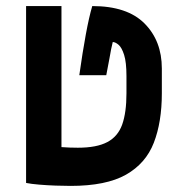

<svg xmlns="http://www.w3.org/2000/svg" viewBox="-20 -606 626 636"><path d="M213.9 9.8Q191.9 9.8 164.1 8.8Q136.2 7.8 109.9 5.6Q83.5 3.4 66.4 0V-585.9H183.6V-118.7Q210.9 -116.7 237.8 -116.7Q300.3 -116.7 335.4 -135.3Q370.6 -153.8 384.8 -193.6Q398.9 -233.4 398.9 -296.9V-354Q398.9 -399.9 391.1 -424.3Q383.3 -448.7 372.6 -457.8Q361.8 -466.8 353.5 -466.8Q350.6 -455.1 348.1 -442.9Q345.7 -430.7 342.3 -411.1Q338.9 -391.6 332 -356.9H242.7Q253.4 -433.1 264.2 -491.5Q274.9 -549.8 285.6 -585.9Q401.4 -585.9 458.7 -528.3Q516.1 -470.7 516.1 -378.9V-296.9Q516.1 -201.7 489.5 -133.1Q462.9 -64.5 397.2 -27.3Q331.5 9.8 213.9 9.8Z"/></svg>

Font: CaskaydiaCove NFP SemiBold
Style: Regular
Weight: 600
Designer: Aaron Bell
Foundry: Saja Typeworks
Version: Version 2111.001; VTT 6.35;Nerd Fonts 3.1.1